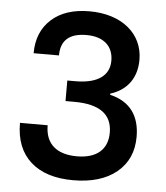

<svg xmlns="http://www.w3.org/2000/svg" viewBox="-51 -744 688 796"><g transform="rotate(5 293.0 -346.0)"><path d="M290 -698.2C223.1 -698.2 170.4 -681.2 131.8 -646.5C93.3 -611.8 73.7 -564.9 73.7 -504.9H179.2C179.2 -567.9 214.8 -599.1 286.1 -599.1C356.4 -599.1 397.5 -563 397.5 -502C397.5 -439 347.7 -404.3 256.3 -404.3H222.7V-318.8H259.3C364.3 -318.8 417 -280.8 417 -204.1C417 -134.3 371.6 -94.7 290 -94.7C205.6 -94.7 157.7 -134.3 157.7 -212.4H42.5C42.5 -142.1 63.5 -88.4 105.5 -50.8C147.5 -13.2 206.5 5.4 282.2 5.4C358.9 5.4 419.4 -12.7 463.4 -48.8C507.3 -85 529.3 -134.3 529.3 -196.8C529.3 -282.2 490.2 -340.8 404.8 -360.8V-365.7C478.5 -388.7 513.2 -444.8 513.2 -515.6C513.2 -624.5 424.3 -698.2 290 -698.2Z"/></g></svg>

Font: Estedad SemiBold
Style: Regular
Weight: 600
Designer: Amin Abedi
Version: Version 7.3